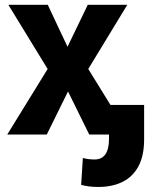

<svg xmlns="http://www.w3.org/2000/svg" viewBox="-20 -548 607 782"><path d="M380.5 213.5Q341.5 213.5 310.5 205L317.5 95.5Q339 101.5 365.5 101.5Q423 101.5 424 19.5V0H343.5L257 -175.5L170.5 0H9.5L174 -267L14 -528.5H174.5L255 -357.5L337.5 -528.5H498.5L339.5 -267L430 -120.5H567V19.5Q567 86 544 129Q521 172 479 192.8Q437 213.5 380.5 213.5Z"/></svg>

Font: Roberto Sans
Style: Bold
Weight: 700
Designer: Google (font) & Cristiano Sobral (main changes)
Version: Version 1.000;October 12, 2021;FontCreator 14.0.0.2814 64-bi